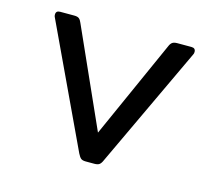

<svg xmlns="http://www.w3.org/2000/svg" viewBox="-76 -574 752 668"><g transform="rotate(15 299.5 -240.0)"><path d="M255 -21 50 -457Q48 -460 48 -466Q48 -480 63 -480H114Q126 -480 131.5 -475.5Q137 -471 141 -461L299 -108L457 -461Q461 -471 467 -475.5Q473 -480 485 -480H536Q551 -480 551 -466Q551 -460 549 -457L344 -21Q339 -9 333 -4.5Q327 0 315 0H284Q272 0 266.5 -4.5Q261 -9 255 -21Z"/></g></svg>

Font: Mitr Light
Style: Regular
Weight: 300
Designer: Thanarat Vachiruckul
Foundry: Cadson Demak
Version: Version 1.003